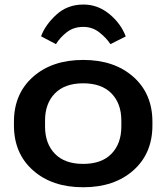

<svg xmlns="http://www.w3.org/2000/svg" viewBox="-20 -791 716 826"><path d="M40 -251.5Q40 -130.9 122.1 -58.1Q204.1 14.6 337.9 14.6Q471.7 14.6 553.7 -58.1Q635.7 -130.9 635.7 -251.5V-267.1Q635.7 -387.7 553.7 -460.4Q471.7 -533.2 337.9 -533.2Q204.1 -533.2 122.1 -460.4Q40 -387.7 40 -267.1ZM173.8 -272.5Q173.8 -345.7 216.3 -389.2Q258.8 -432.6 337.9 -432.6Q417 -432.6 459.5 -389.2Q502 -345.7 502 -272.5V-246.6Q502 -173.3 459.7 -129.6Q417.5 -85.9 337.9 -85.9Q258.3 -85.9 216.1 -129.6Q173.8 -173.3 173.8 -246.6ZM220.7 -601.1Q238.3 -629.9 267.6 -652.6Q296.9 -675.3 338.4 -675.3Q377.4 -675.3 407.5 -651.6Q437.5 -627.9 455.1 -601.1L521 -634.3Q500 -689.9 450.4 -730.7Q400.9 -771.5 338.9 -771.5Q269.5 -771.5 221.7 -727.1Q173.8 -682.6 156.7 -634.8Z"/></svg>

Font: Roboto Flex
Style: wght 600 wdth 140 opsz 13.0 GRAD 0.00 slnt 0.00 XTRA 468 XOPQ 96 YOPQ 79 YTLC 514 YTUC 712 YTAS 750 YTDE -203.00 YTFI 738
Weight: 600
Width: 8
Designer: Berlow after Robertson
Foundry: Google
Version: Version 3.100